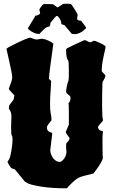

<svg xmlns="http://www.w3.org/2000/svg" viewBox="-20 -993 612 1040"><path d="M197 -922 193 -942Q211 -971 218 -971H239Q269 -971 271 -968Q289 -953 291.5 -953Q294 -953 316 -968Q318 -973 340 -973Q362 -973 365.5 -970Q369 -967 385 -941.5Q401 -916 401 -912Q398 -901 398 -891Q398 -881 419 -881Q446 -847 446 -843.5Q446 -840 444 -838Q442 -836 439 -834Q436 -832 430.5 -826.5Q425 -821 413.5 -815.5Q402 -810 390 -808Q367 -808 367 -812L329 -857Q312 -860 312 -865Q312 -878 303 -892.5Q294 -907 288 -907Q283 -907 260 -878L253 -869Q253 -853 247 -849Q231 -849 212.5 -829Q194 -809 193 -809Q177 -809 161.5 -816.5Q146 -824 138.5 -831Q131 -838 131 -840L150 -871Q170 -902 170 -907Q197 -913 197 -922ZM263 -269 252 -177Q255 -153 269.5 -134.5Q284 -116 304 -116Q314 -116 327 -133.5Q340 -151 340 -172Q338 -188 338 -202Q338 -216 341 -219Q357 -233 357 -246Q336 -271 336 -278L353 -318V-373Q353 -430 351 -435Q362 -442 362 -464Q362 -472 350 -480.5Q338 -489 338 -498Q341 -531 351 -557Q353 -561 353 -611.5Q353 -662 349 -666Q338 -677 338 -723Q338 -725 339 -728Q344 -733 390.5 -754.5Q437 -776 439.5 -776Q442 -776 453 -770Q464 -764 470 -764Q476 -764 480 -768Q484 -772 489.5 -772Q495 -772 497 -771Q552 -748 552 -740Q552 -735 541.5 -689Q531 -643 531 -610Q531 -605 541 -596Q551 -587 551 -581.5Q551 -576 543 -562Q535 -548 535 -547Q533 -488 533 -422Q533 -356 538 -343V-342Q538 -338 524.5 -324Q511 -310 511 -304Q511 -298 515.5 -292.5Q520 -287 525 -286Q538 -282 538 -279Q535 -267 535 -236Q535 -192 536 -152L537 -138Q537 -122 499 -70L486 -53Q424 -39 410 -32Q388 -23 353 15L342 27Q258 27 201 17.5Q144 8 129 -1L114 -10L60 -76L44 -81Q40 -82 30.5 -97Q21 -112 21 -115.5Q21 -119 24 -122Q34 -132 41 -173Q48 -214 48 -234.5Q48 -255 44 -259Q40 -263 40 -306L42 -362Q42 -389 28 -403Q28 -420 33.5 -427Q39 -434 44.5 -441.5Q50 -449 53 -452L58 -476Q58 -477 43 -492.5Q28 -508 28 -511Q28 -514 32 -525Q46 -558 46 -575Q46 -592 30.5 -659.5Q15 -727 15 -728Q15 -733 73.5 -761Q132 -789 145 -789Q167 -779 181 -779L203 -783Q219 -783 239 -774.5Q259 -766 269 -756Q245 -588 245 -566Q257 -557 257 -552L256 -530Q251 -464 251 -429Q251 -394 255 -376.5Q259 -359 259 -341Q234 -313 234 -303Q234 -293 238 -287Q242 -281 247 -279Q254 -276 262 -273Q263 -271 263 -269Z"/></svg>

Font: Piedra
Style: Regular
Weight: 400
Designer: Angel Koziupa & Ale Paul
Foundry: Angel Koziupa and Alejandro Paul
Version: Version 1.000